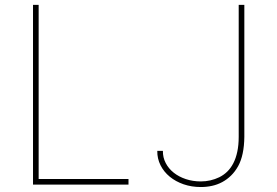

<svg xmlns="http://www.w3.org/2000/svg" viewBox="-20 -747 1122 777"><path d="M616.5 -136.4H639.2Q638.8 -109.7 650.6 -87.2Q662.3 -64.6 683.1 -48.1Q703.8 -31.6 732.1 -22.2Q760.3 -12.8 792.6 -12.8Q832.4 -12.8 867.5 -29.8Q884.9 -38.4 899.3 -52.2Q913.7 -66.1 924.2 -86.3Q934.7 -106.5 940.3 -133.2Q946 -159.8 946 -193.2V-727.3H968.8V-193.2Q968 -119 943.9 -74.9Q931.5 -52.6 915.1 -36.6Q898.8 -20.6 879.3 -10.1Q859.7 0.4 837.9 5.1Q816.1 9.9 792.6 9.9Q755.3 9.9 723 -1.2Q690.7 -12.4 666.9 -32Q643.1 -51.5 629.6 -78.3Q616.1 -105.1 616.5 -136.4ZM113.6 -727.3H136.4V-22.7H500V0H113.6Z"/></svg>

Font: Inter P Thin
Style: Regular
Weight: 100
Designer: Rasmus Andersson
Foundry: rsms
Version: Version 3.018;git-588b23468